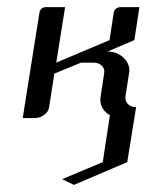

<svg xmlns="http://www.w3.org/2000/svg" viewBox="-20 -332 423 540"><path d="M43.9 0 90.8 -295.9Q93.8 -312 109.9 -312H163.1L138.2 -155.8L288.1 -219.2L299.8 -295.9Q302.7 -312 320.8 -312H372.1L357.9 -219.2L282.2 -187Q310.1 -187 328.6 -168.5Q343.8 -153.3 343.8 -133.8Q343.8 -129.9 342.8 -125L333 -62Q331.1 -48.3 339.4 -39.6Q348.1 -30.8 362.8 -30.8L337.9 124L188 188L154.8 171.9L269 124L289.1 -7.8Q283.2 -10.7 275.9 -18.1Q262.2 -32.2 262.2 -52.2Q262.2 -55.2 263.2 -62L272.9 -125Q275.4 -138.2 266.6 -147Q257.8 -155.8 243.2 -155.8H208L132.8 -125L118.2 -30.8Q116.2 -17.1 104 -8.8Q92.3 0 78.1 0Z"/></svg>

Font: Hhenum
Style: Italic
Weight: 400
Designer: T. Christopher White
Version: Version 1.0